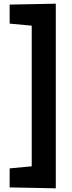

<svg xmlns="http://www.w3.org/2000/svg" viewBox="-20 -790 392 1040"><path d="M151.9 -650.9 32.2 -662.1V-765.1L282.2 -770V230L32.2 225.1V122.1L151.9 110.8Z"/></svg>

Font: Kadwa
Style: Regular
Weight: 400
Designer: Sol Matas
Foundry: Sol Matas
Version: Version 1.000;PS 001.000;hotconv 1.0.70;makeotf.lib2.5.58329